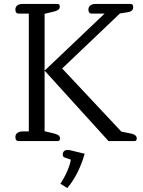

<svg xmlns="http://www.w3.org/2000/svg" viewBox="-20 -715 724 973"><path d="M58 -21Q58 -34 68 -41.5Q78 -49 95 -49H126V-646H75Q58 -646 58 -667Q58 -680 67.5 -687.5Q77 -695 94 -695H271Q277 -695 280 -691.5Q283 -688 283 -682Q283 -672 276.5 -666.5Q270 -661 256 -657L206 -645V-50L256 -38Q271 -34 277.5 -28.5Q284 -23 284 -13Q284 -7 281 -3.5Q278 0 272 0H75Q58 0 58 -21ZM206 -357 510 -646H445Q428 -646 428 -667Q428 -680 438 -687.5Q448 -695 465 -695H642Q655 -695 655 -679Q655 -657 627 -653L588 -647L295 -368L595 -48L645 -38Q673 -32 673 -13Q673 0 661 0H530ZM286 216Q305 188 320.5 152.5Q336 117 339 94L310 84Q298 81 298 69Q298 57 304.5 51Q311 45 323 45Q330 45 334 46L409 64Q397 109 374 156Q351 203 321 238Z"/></svg>

Font: Maitree
Style: Regular
Weight: 400
Designer: CadsonDemak Team
Foundry: CadsonDemak
Version: Version 1.001